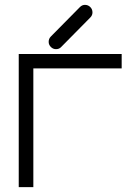

<svg xmlns="http://www.w3.org/2000/svg" viewBox="-20 -819 532 789"><path d="M117 -50H57V-597H480V-538H117ZM180 -647Q180 -660 189 -669L308.5 -790Q317.5 -799 329 -799Q342 -799 351 -790Q360 -781 360 -768Q360 -756 351 -747L231.5 -626Q223.5 -617 210 -617Q198 -617 189 -626Q180 -635 180 -647Z"/></svg>

Font: IBM 3270 Semi-Condensed
Style: Condensed
Weight: 400
Monospace: yes
Version: Version 2.3.1